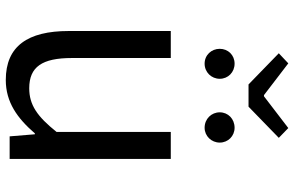

<svg xmlns="http://www.w3.org/2000/svg" viewBox="-192 -786 992 647"><g transform="rotate(90 303.5 -463.0)"><path d="M250 13C325 13 379 -26 430 -85H433L440 0H516V-543H425V-158C373 -93 334 -66 278 -66C206 -66 176 -109 176 -210V-543H85V-199C85 -61 136 13 250 13ZM265 -805H340L445 -907L412 -939L305 -857H301L194 -939L160 -907ZM195 -657C224 -657 246 -680 246 -708C246 -736 224 -758 195 -758C166 -758 145 -736 145 -708C145 -680 166 -657 195 -657ZM411 -657C439 -657 461 -680 461 -708C461 -736 439 -758 411 -758C381 -758 359 -736 359 -708C359 -680 381 -657 411 -657Z"/></g></svg>

Font: Source Han Sans TC
Style: Regular
Weight: 400
Designer: Ryoko NISHIZUKA 西塚涼子 (kana, bopomofo & ideographs); Paul D. Hunt (Latin, Greek & Cyrillic); Sandoll Communications 산돌커뮤니
Foundry: Adobe
Version: Version 2.002;hotconv 1.0.116;makeotfexe 2.5.65601